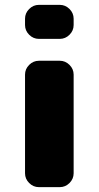

<svg xmlns="http://www.w3.org/2000/svg" viewBox="-20 -770 406 790"><path d="M226 -520Q249 -520 266 -503Q283 -486 283 -463V-57Q283 -34 266 -17Q249 0 226 0H140Q117 0 100 -17Q83 -34 83 -57V-463Q83 -486 100 -503Q117 -520 140 -520ZM226 -750Q249 -750 266 -733Q283 -716 283 -693V-667Q283 -644 266 -627Q249 -610 226 -610H140Q117 -610 100 -627Q83 -644 83 -667V-693Q83 -716 100 -733Q117 -750 140 -750Z"/></svg>

Font: Rounded Mplus 1c Black
Style: Regular
Weight: 900
Version: Version 1.059.20150529